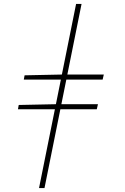

<svg xmlns="http://www.w3.org/2000/svg" viewBox="-20 -742 640 984"><path d="M180 222 370 -722H398L208 222ZM102 -334 106 -356 298 -360H512L506 -334ZM72 -182 76 -204 268 -208H482L476 -182Z"/></svg>

Font: SourceCodeVF
Style: Italic
Weight: 200
Italic angle: -11°
Monospace: yes
Designer: Paul D. Hunt, Teo Tuominen
Foundry: Adobe
Version: Version 1.026;hotconv 1.1.0;makeotfexe 2.6.0